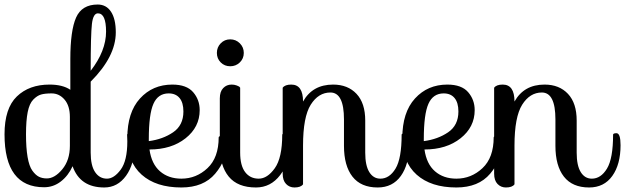

<svg xmlns="http://www.w3.org/2000/svg" viewBox="-20 -826 2764 849"><path d="M0 -232Q0 -347 54.5 -399.5Q109 -452 199 -452Q257 -452 291 -429V-565Q291 -691 316.5 -748.5Q342 -806 412 -806Q450 -806 471 -774Q492 -742 492 -683Q492 -576 381 -465V-151Q381 -94 400.5 -65Q420 -36 453 -36Q484 -36 513.5 -75.5Q543 -115 543 -201Q543 -220 542 -231Q543 -237 557 -237Q575 -237 575 -184Q575 -101 537.5 -49Q500 3 441 3Q334 3 301 -91Q282 -49 249 -23.5Q216 2 175 2Q0 2 0 -232ZM187 -37Q222 -37 255.5 -77.5Q289 -118 289 -181V-309Q289 -358 265.5 -385.5Q242 -413 208 -413Q179 -413 161.5 -408Q144 -403 127 -385.5Q110 -368 102.5 -330.5Q95 -293 95 -232Q95 -172 102 -131.5Q109 -91 123 -71.5Q137 -52 152 -44.5Q167 -37 187 -37ZM413 -767Q392 -767 386.5 -720.5Q381 -674 381 -513Q449 -601 449 -686Q449 -767 413 -767Z M947 -219Q948 -225 962 -225Q983 -225 983 -193Q983 -119 931.5 -58Q880 3 782 3Q670 3 606.5 -53.5Q543 -110 543 -216Q543 -329 599 -390.5Q655 -452 742 -452Q805 -452 834 -418.5Q863 -385 863 -339Q863 -264 800.5 -214.5Q738 -165 641 -165Q650 -101 687.5 -68.5Q725 -36 782 -36Q848 -36 897.5 -82.5Q947 -129 947 -219ZM638 -211V-202Q700 -210 745.5 -241Q791 -272 791 -333Q791 -372 774 -392.5Q757 -413 726 -413Q679 -413 658.5 -367Q638 -321 638 -211Z M956 -550Q939 -567 939 -592Q939 -617 956 -634.5Q973 -652 998 -652Q1023 -652 1040.5 -634.5Q1058 -617 1058 -592Q1058 -567 1040.5 -550Q1023 -533 998 -533Q973 -533 956 -550ZM1228 -231Q1230 -237 1243 -237Q1261 -237 1261 -184Q1261 -107 1219 -52Q1177 3 1112 3Q1031 3 991.5 -45Q952 -93 952 -181V-391Q952 -421 967 -436.5Q982 -452 1004 -452Q1016 -452 1025.5 -448.5Q1035 -445 1039 -442L1042 -438V-151Q1042 -94 1064 -65Q1086 -36 1124 -36Q1162 -36 1195 -82Q1228 -128 1228 -231Z M1756 -231Q1757 -237 1771 -237Q1789 -237 1789 -184Q1789 -99 1752.5 -48Q1716 3 1650 3Q1576 3 1538.5 -45Q1501 -93 1501 -181V-298Q1501 -417 1441 -417Q1388 -417 1354 -363Q1320 -309 1320 -182V-11Q1310 3 1282 3Q1260 3 1245 -12.5Q1230 -28 1230 -58V-438Q1240 -452 1268 -452Q1320 -452 1320 -377Q1362 -452 1453 -452Q1518 -452 1556.5 -411Q1595 -370 1595 -293V-151Q1595 -94 1613 -65Q1631 -36 1662 -36Q1702 -36 1729 -80.5Q1756 -125 1756 -231Z M2163 -219Q2164 -225 2178 -225Q2199 -225 2199 -193Q2199 -119 2147.5 -58Q2096 3 1998 3Q1886 3 1822.5 -53.5Q1759 -110 1759 -216Q1759 -329 1815 -390.5Q1871 -452 1958 -452Q2021 -452 2050 -418.5Q2079 -385 2079 -339Q2079 -264 2016.5 -214.5Q1954 -165 1857 -165Q1866 -101 1903.5 -68.5Q1941 -36 1998 -36Q2064 -36 2113.5 -82.5Q2163 -129 2163 -219ZM1854 -211V-202Q1916 -210 1961.5 -241Q2007 -272 2007 -333Q2007 -372 1990 -392.5Q1973 -413 1942 -413Q1895 -413 1874.5 -367Q1854 -321 1854 -211Z M2691 -231Q2692 -237 2706 -237Q2724 -237 2724 -184Q2724 -99 2687.5 -48Q2651 3 2585 3Q2511 3 2473.5 -45Q2436 -93 2436 -181V-298Q2436 -417 2376 -417Q2323 -417 2289 -363Q2255 -309 2255 -182V-11Q2245 3 2217 3Q2195 3 2180 -12.5Q2165 -28 2165 -58V-438Q2175 -452 2203 -452Q2255 -452 2255 -377Q2297 -452 2388 -452Q2453 -452 2491.5 -411Q2530 -370 2530 -293V-151Q2530 -94 2548 -65Q2566 -36 2597 -36Q2637 -36 2664 -80.5Q2691 -125 2691 -231Z"/></svg>

Font: Sofia
Style: Regular
Weight: 400
Designer: Paula Nazal and Daniel Hernndez
Foundry: Paula Nazal, Daniel Hernndez
Version: Version 1.001